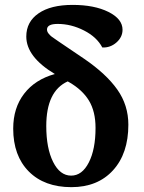

<svg xmlns="http://www.w3.org/2000/svg" viewBox="-20 -753 591 788"><path d="M272.9 15.1Q162.1 15.1 98.1 -49.3Q34.2 -113.8 34.2 -225.1Q34.2 -310.1 79.1 -368.4Q124 -426.8 205.1 -449.2Q87.9 -519.5 87.9 -603Q87.9 -663.6 138.2 -698.2Q188.5 -732.9 277.8 -732.9Q367.2 -732.9 425 -704.1Q482.9 -675.3 482.9 -630.9Q482.9 -600.6 457.8 -578.6Q432.6 -556.6 399.9 -558.1Q377.4 -601.1 324.7 -627.9Q272 -654.8 216.8 -654.8Q172.9 -654.8 172.9 -631.8Q172.9 -623.5 179 -615.7Q185.1 -607.9 192.4 -602.3Q199.7 -596.7 220.2 -583L326.2 -511.2Q416 -449.7 461.4 -385.5Q506.8 -321.3 506.8 -241.2Q506.8 -123 443.8 -54Q380.9 15.1 272.9 15.1ZM169.9 -235.8Q169.9 -144.5 198 -88.4Q226.1 -32.2 272 -32.2Q316.9 -32.2 344.5 -86.2Q372.1 -140.1 372.1 -228Q372.1 -295.4 345.2 -339.8Q318.4 -384.3 263.2 -416L257.8 -418.9Q169.9 -378.9 169.9 -235.8Z"/></svg>

Font: Arima
Style: Bold
Weight: 700
Designer: Joana Correia and Natanael Gama
Foundry: NDISCOVER
Version: Version 1.100;Glyphs 3.1.2 (3151)